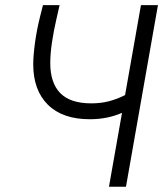

<svg xmlns="http://www.w3.org/2000/svg" viewBox="-20 -713 626 733"><path d="M322.8 -257.8Q218.8 -257.8 162.8 -313.2Q106.9 -368.7 106.9 -467.3Q106.9 -500 113.5 -549.1Q120.1 -598.1 132.8 -648.9L144 -693.4H207.5L195.8 -642.1Q185.1 -596.2 178.5 -551.8Q171.9 -507.3 171.9 -472.2Q171.9 -396.5 210.2 -357.4Q248.5 -318.4 328.6 -318.4Q365.7 -318.4 397.5 -326.9Q429.2 -335.4 457.5 -350.1L518.1 -693.4H583L460.9 0H396L445.8 -282.2Q390.1 -257.8 322.8 -257.8Z"/></svg>

Font: Cascadia Code Light
Style: Italic
Weight: 300
Italic angle: -10°
Monospace: yes
Designer: Aaron Bell
Foundry: Saja Typeworks
Version: Version 2404.023; ttfautohint (v1.8.4)